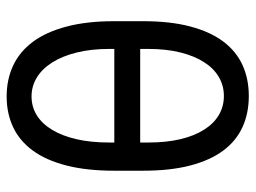

<svg xmlns="http://www.w3.org/2000/svg" viewBox="-116 -646 772 580"><g transform="rotate(90 270.0 -356.0)"><path d="M495.7 -315.3Q495.7 -231.9 479.9 -170.5Q464.1 -109 434.8 -69.1Q405.5 -29.1 364 -9.6Q322.4 9.9 271.3 9.9Q220.2 9.9 178.3 -9.6Q136.4 -29.1 106.5 -69.1Q76.7 -109 60.4 -170.5Q44 -231.9 44 -315.3V-402Q44 -485.1 60.2 -545.5Q76.3 -605.8 105.8 -644.9Q135.3 -683.9 177 -702.8Q218.8 -721.6 269.9 -721.6Q321.7 -721.6 363.5 -702.8Q405.2 -683.9 434.5 -644.9Q463.8 -605.8 479.8 -545.5Q495.7 -485.1 495.7 -402ZM410.5 -393.5V-417.6Q410.5 -472.7 400.4 -515.1Q390.3 -557.5 371.6 -586.8Q353 -616.1 327.2 -631.2Q301.5 -646.3 269.9 -646.3Q239 -646.3 212.9 -631.2Q186.8 -616.1 168 -586.8Q149.1 -557.5 138.5 -515.1Q127.8 -472.7 127.8 -417.6V-393.5ZM410.5 -315.3H127.8V-299.7Q127.8 -245 138.7 -201.5Q149.5 -158 168.7 -127.7Q187.9 -97.3 214.1 -81.3Q240.4 -65.3 271.3 -65.3Q302.9 -65.3 328.5 -81.3Q354 -97.3 372.3 -127.7Q390.6 -158 400.6 -201.5Q410.5 -245 410.5 -299.7Z"/></g></svg>

Font: Fast_Sans
Style: Regular
Weight: 400
Designer: Rasmus Andersson
Foundry: rsms
Version: Version 3.018;git-588b23468